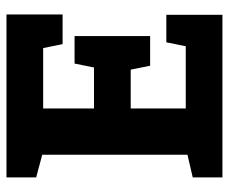

<svg xmlns="http://www.w3.org/2000/svg" viewBox="-77 -630 707 593"><g transform="rotate(-90 276.5 -333.5)"><path d="M95 -667H528.3V-553.7H238V-396.7H461.7V-283.3H238V-113.3H527.3V0H95ZM25 -667H105L124.3 -548.7L25 -575.3ZM25 0V-91.7L125 -115L105 0ZM527.3 -173.3V0H407.3L442.3 -173.3ZM528.3 -493.7H436.7L401.7 -667H528.3ZM461.7 -456.7V-283.3H341.7L376.7 -456.7ZM461.7 -223.3H370L335 -396.7H461.7Z"/></g></svg>

Font: Epunda Slab Light
Style: Regular
Weight: 300
Designer: Simon Atzbach
Foundry: typofactur
Version: Version 1.102